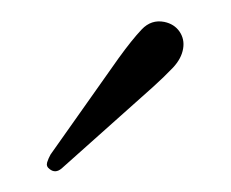

<svg xmlns="http://www.w3.org/2000/svg" viewBox="-20 -690 221 184"><path d="M93.5 -634Q106.5 -652 115.8 -661.8Q125 -671.5 137.5 -669Q147 -667 152 -659.8Q157 -652.5 155.5 -643.5Q154 -634 145.8 -625.2Q137.5 -616.5 127 -607L39 -528.5Q33 -523.5 27.5 -528Q24 -530.5 25.2 -534.5Q26.5 -538.5 28.5 -542Z"/></svg>

Font: Fraunces 9pt SuperSoft Thin
Style: Regular
Weight: 100
Version: Version 1.000;[b76b70a41]